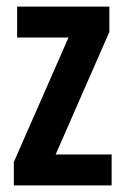

<svg xmlns="http://www.w3.org/2000/svg" viewBox="-20 -563 379 583"><path d="M319 0V-94H149L312 -466V-543H32V-449H188L22 -71V0Z"/></svg>

Font: Noto Sans Georgian ExtraCondensed SemiBold
Style: Regular
Weight: 600
Width: 2
Designer: Monotype Design Team, Akaki Razmadze
Foundry: Google LLC
Version: Version 2.005